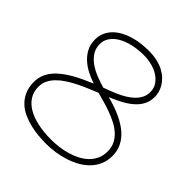

<svg xmlns="http://www.w3.org/2000/svg" viewBox="-204 -875 1064 1064"><g transform="rotate(45 328.5 -343.0)"><path d="M627.9 -172.9Q627.9 -134.8 614.7 -104.2Q601.6 -73.7 578.6 -50Q555.7 -26.4 525.4 -9.3Q495.1 7.8 460.7 18.8Q426.3 29.8 390.1 35.2Q354 40.5 319.8 40.5Q293 40.5 261 37.8Q229 35.2 196.8 27.6Q164.6 20 134.3 6.6Q104 -6.8 80.8 -28.6Q57.6 -50.3 43.5 -81.5Q29.3 -112.8 29.3 -155.3Q29.3 -183.6 38.8 -208.3Q48.3 -232.9 65.2 -253.9Q82 -274.9 105.2 -293Q128.4 -311 155 -326.7Q181.6 -342.3 211.2 -356Q240.7 -369.6 270.5 -382.3Q238.8 -393.1 208.7 -408.4Q178.7 -423.8 155 -445.6Q131.3 -467.3 116.9 -495.6Q102.5 -523.9 102.5 -561.5Q102.5 -597.7 120.6 -628.2Q138.7 -658.7 172.1 -680.7Q205.6 -702.6 252.9 -714.8Q300.3 -727.1 358.4 -727.1Q395.5 -727.1 425.3 -720Q455.1 -712.9 477.8 -700.7Q500.5 -688.5 516.6 -672.6Q532.7 -656.7 543 -639.2Q553.2 -621.6 557.9 -603.8Q562.5 -585.9 562.5 -569.8Q562.5 -539.1 551 -513.7Q539.6 -488.3 517.1 -466.6Q494.6 -444.8 460.9 -425.5Q427.2 -406.2 382.8 -388.2Q627.9 -324.2 627.9 -172.9ZM525.9 -570.3Q525.9 -600.6 510.5 -623.3Q495.1 -646 470.9 -660.9Q446.8 -675.8 417 -683.1Q387.2 -690.4 358.4 -690.4Q309.1 -690.4 268.8 -680.9Q228.5 -671.4 199.7 -654.3Q170.9 -637.2 155 -613.5Q139.2 -589.8 139.2 -561.5Q139.2 -526.9 156 -501.5Q172.9 -476.1 199.5 -457.5Q226.1 -439 259 -426Q292 -413.1 323.7 -403.8Q340.8 -410.2 362.5 -418.2Q384.3 -426.3 406.7 -436.5Q429.2 -446.8 450.7 -460Q472.2 -473.1 488.8 -489.5Q505.4 -505.9 515.6 -525.9Q525.9 -545.9 525.9 -570.3ZM322.3 4.4Q350.1 4.4 380.6 0.7Q411.1 -2.9 441.2 -11.2Q471.2 -19.5 498.3 -33.2Q525.4 -46.9 546.1 -66.4Q566.9 -85.9 579.1 -112.1Q591.3 -138.2 591.3 -171.9Q591.3 -204.1 578.4 -229.2Q565.4 -254.4 544.2 -273.4Q522.9 -292.5 495.4 -306.6Q467.8 -320.8 438.2 -331.5Q408.7 -342.3 379.4 -350.3Q350.1 -358.4 325.7 -365.2Q295.4 -353 264.4 -339.8Q233.4 -326.7 204.6 -312Q175.8 -297.4 150.4 -280.5Q125 -263.7 106.2 -244.1Q87.4 -224.6 76.7 -202.1Q65.9 -179.7 65.9 -153.8Q65.9 -114.7 84.5 -85.2Q103 -55.7 136.7 -35.9Q170.4 -16.1 217.5 -5.9Q264.6 4.4 322.3 4.4Z"/></g></svg>

Font: Sacramento
Style: Regular
Weight: 400
Designer: Astigmatic (AOETI)
Foundry: Astigmatic (AOETI)
Version: Version 1.000